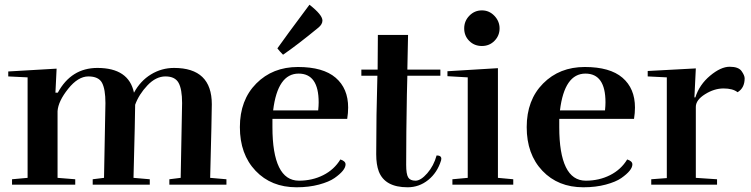

<svg xmlns="http://www.w3.org/2000/svg" viewBox="-20 -783 3183 814"><path d="M421 -29 427 -346Q427 -405 412.5 -432Q398 -459 354.5 -459Q311 -459 269 -406.5Q227 -354 224 -312V-29L299 -23V0H31V-23L97 -29V-455L15 -459V-480L220 -492L215 -390H225Q282 -495 393 -495Q526 -495 548 -390Q575 -440 620 -467.5Q665 -495 718 -495Q878 -495 878 -341Q878 -297 871 -29L940 -23V0H698V-23L746 -29L752 -346Q752 -405 737 -432Q722 -459 681.5 -459Q641 -459 605 -421Q569 -383 553 -339Q553 -295 546 -29L615 -23V0H373V-23Z M1331 -349Q1331 -471 1246 -471Q1157 -471 1138 -315H1329Q1331 -335 1331 -349ZM1237 11Q1130 11 1063.5 -59Q997 -129 997 -244Q997 -359 1066.5 -429Q1136 -499 1243 -499Q1350 -499 1403 -453.5Q1456 -408 1456 -327Q1456 -304 1452 -279H1135V-244Q1135 -132 1163 -74.5Q1191 -17 1247.5 -17Q1304 -17 1350.5 -40.5Q1397 -64 1423 -107Q1445 -100 1445 -86Q1445 -61 1398 -28Q1375 -12 1332.5 -0.5Q1290 11 1237 11ZM1347 -696Q1347 -680 1330 -666Q1240 -592 1180 -551Q1164 -567 1156 -578Q1186 -621 1292 -763Q1347 -720 1347 -696Z M1708 11Q1612 11 1586 -56Q1575 -85 1575 -129Q1575 -295 1580 -462H1512V-488H1581L1582 -635H1710L1707 -488H1847V-462H1707L1705 -381Q1702 -219 1702 -84Q1702 -45 1710.5 -31Q1719 -17 1741.5 -17Q1764 -17 1791.5 -48.5Q1819 -80 1831 -124Q1851 -124 1851 -110Q1851 -107 1850 -103Q1834 -51 1795.5 -20Q1757 11 1708 11Z M2156 0H1898V-23L1963 -29V-455L1877 -460V-481L2091 -494V-29L2156 -23ZM2098 -662.5Q2098 -632 2076.5 -610Q2055 -588 2023 -588Q1991 -588 1969.5 -609.5Q1948 -631 1948 -662.5Q1948 -694 1970 -716.5Q1992 -739 2023 -739Q2054 -739 2076 -716Q2098 -693 2098 -662.5Z M2547 -349Q2547 -471 2462 -471Q2373 -471 2354 -315H2545Q2547 -335 2547 -349ZM2453 11Q2346 11 2279.5 -59Q2213 -129 2213 -244Q2213 -359 2282.5 -429Q2352 -499 2459 -499Q2566 -499 2619 -453.5Q2672 -408 2672 -327Q2672 -304 2668 -279H2351V-244Q2351 -132 2379 -74.5Q2407 -17 2463.5 -17Q2520 -17 2566.5 -40.5Q2613 -64 2639 -107Q2661 -100 2661 -86Q2661 -61 2614 -28Q2591 -12 2548.5 -0.5Q2506 11 2453 11Z M3137 -451Q3137 -410 3107 -392Q3087 -408 3047.5 -408Q3008 -408 2969 -383.5Q2930 -359 2930 -330V-29L3020 -23V0H2741V-23L2807 -28V-455L2726 -459V-482L2930 -493L2924 -370H2928Q2945 -424 2990.5 -462Q3036 -500 3073.5 -500Q3111 -500 3124 -481.5Q3137 -463 3137 -451Z"/></svg>

Font: Rufina
Style: Bold
Weight: 700
Designer: Martin Sommaruga
Foundry: Martin Sommaruga
Version: Version 1.001